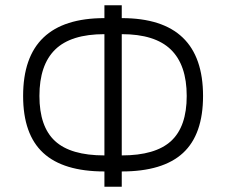

<svg xmlns="http://www.w3.org/2000/svg" viewBox="-20 -710 860 730"><path d="M377 0V-58.1Q220.7 -58.1 144.3 -128.7Q67.9 -199.2 67.9 -345.2Q67.9 -641.1 377 -641.1V-689.9H442.9V-641.1Q752 -641.1 752 -345.2Q752 -198.7 675.8 -128.4Q599.6 -58.1 442.9 -58.1V0ZM377 -119.1V-580.1Q249.5 -580.1 189.7 -521.5Q129.9 -462.9 129.9 -345.2Q129.9 -228.5 189.2 -173.8Q248.5 -119.1 377 -119.1ZM442.9 -119.1Q570.8 -119.1 630.4 -173.8Q689.9 -228.5 689.9 -345.2Q689.9 -462.9 629.6 -521.5Q569.3 -580.1 442.9 -580.1Z"/></svg>

Font: HK Grotesk Light
Style: Regular
Weight: 300
Designer: Alfredo Marco Pradil and Stefan Peev
Foundry: Hanken Design Co.
Version: Version 1.045;PS 001.045;hotconv 1.0.88;makeotf.lib2.5.64775